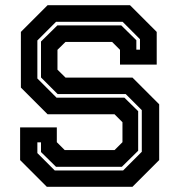

<svg xmlns="http://www.w3.org/2000/svg" viewBox="-20 -720 691 740"><path d="M160.5 0 57.5 -103V-229H199V-172L229.5 -141.5H421.5L452 -172V-249L421.5 -279.5H163.5L60.5 -382.5V-597L163.5 -700H481L584 -597V-471H442.5V-528L412 -558.5H232.5L201.5 -528V-451.5L232.5 -421H490.5L593.5 -318V-103L490.5 0ZM191 -63H454.5L526.5 -135V-295.5L464.5 -357.5H202L138 -421.5V-560L201 -622H447.5L505.5 -565V-528.5H519.5V-569L452.5 -636H196L124 -564V-417.5L198 -343.5H459.5L512.5 -291.5V-139L449.5 -77H196L138 -134V-171.5H124V-130Z"/></svg>

Font: Tourney Thin
Style: Bold
Weight: 700
Version: Version 1.015